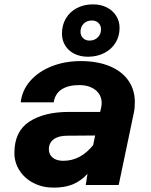

<svg xmlns="http://www.w3.org/2000/svg" viewBox="-20 -848 690 880"><path d="M381 -51Q350 -18 313.5 -3Q277 12 226 12Q175 12 134 -9Q93 -30 69.5 -66.5Q46 -103 46 -147Q46 -246 114.5 -290.5Q183 -335 295 -335H439L443 -352Q446 -364 446 -375Q446 -413 417.5 -435.5Q389 -458 343 -458Q294 -458 263.5 -439Q233 -420 226 -379H75Q81 -434 118.5 -477Q156 -520 216.5 -544Q277 -568 350 -568Q426 -568 482 -545Q538 -522 568 -479.5Q598 -437 598 -379Q598 -350 593 -329L524 0H373ZM270 -111Q310 -111 344 -129Q378 -147 407 -183L416 -227L288 -226Q248 -226 226 -209.5Q204 -193 204 -164Q204 -140 221.5 -125.5Q239 -111 270 -111ZM264 -694Q264 -733 282 -763.5Q300 -794 332.5 -811Q365 -828 406 -828Q442 -828 469.5 -814Q497 -800 512.5 -775.5Q528 -751 528 -720Q528 -682 509.5 -652Q491 -622 458 -605Q425 -588 383 -588Q348 -588 321 -601.5Q294 -615 279 -639Q264 -663 264 -694ZM390 -662Q413 -662 428 -676.5Q443 -691 443 -714Q443 -731 431.5 -742.5Q420 -754 401 -754Q378 -754 363.5 -739.5Q349 -725 349 -702Q349 -685 360.5 -673.5Q372 -662 390 -662Z"/></svg>

Font: Azeret Mono
Style: Bold Italic
Weight: 700
Italic angle: -12°
Designer: Martin Vácha
Foundry: Displaay
Version: Version 1.000; Glyphs 3.0.3, build 3074